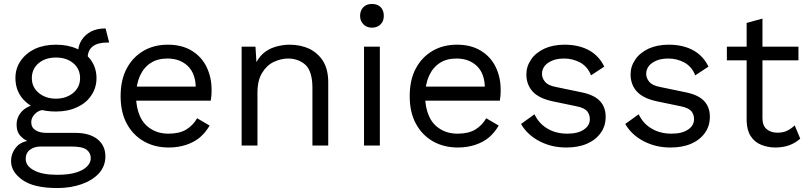

<svg xmlns="http://www.w3.org/2000/svg" viewBox="-20 -736 4084 971"><path d="M514 -592H512H509C484 -592 462 -587 441 -577C420 -566 404 -551 392 -532C380 -513 374 -490 374 -464L423 -439C423 -468 432 -489 450 -502C467 -515 492 -521 525 -521H529H532L514 -592ZM216 -64C191 -64 172 -69 159 -78C145 -87 138 -100 138 -119C138 -134 145 -149 159 -162C172 -175 195 -183 228 -186H238L185 -213C145 -208 115 -196 95 -177C74 -157 64 -133 64 -106C64 -79 72 -58 88 -44C103 -29 122 -19 145 -13L152 -28C110 -25 80 -14 63 7C45 28 36 52 36 79C36 116 56 148 95 175C134 202 192 215 271 215C316 215 357 208 394 195C430 182 459 164 481 140C502 116 513 88 513 55C513 19 500 -10 473 -32C446 -53 409 -64 362 -64ZM270 148C220 148 181 141 153 126C124 111 110 92 110 67C110 48 117 32 132 21C147 10 165 5 186 5H340C377 5 403 10 418 21C432 32 439 46 439 64C439 79 433 92 421 105C409 118 391 128 366 136C341 144 309 148 270 148ZM263 -510C223 -510 188 -503 157 -489C126 -474 102 -454 85 -429C67 -404 58 -374 58 -341C58 -292 76 -251 111 -220C146 -188 197 -172 263 -172C303 -172 339 -179 370 -194C401 -208 425 -228 442 -254C459 -279 468 -308 468 -341C468 -374 459 -404 442 -429C425 -454 401 -474 370 -489C339 -503 303 -510 263 -510ZM263 -445C298 -445 327 -436 350 -417C373 -398 385 -372 385 -341C385 -310 373 -285 350 -266C327 -247 298 -237 263 -237C228 -237 199 -247 176 -266C153 -285 141 -310 141 -341C141 -372 153 -398 176 -417C199 -436 228 -445 263 -445Z M834 10C867 10 896 5 923 -4C949 -13 972 -25 992 -42C1011 -59 1027 -78 1040 -101L977 -138C963 -114 945 -95 922 -81C899 -67 869 -60 832 -60C798 -60 769 -68 745 -83C720 -98 701 -119 688 -148C675 -177 668 -211 668 -250C668 -290 675 -324 688 -353C701 -381 719 -403 743 -418C766 -433 794 -440 827 -440C870 -440 904 -427 931 -401C957 -375 970 -338 970 -290L1011 -298H642V-227H1046C1047 -234 1048 -243 1049 -252C1050 -261 1050 -272 1050 -283C1050 -326 1041 -364 1024 -399C1007 -433 982 -460 949 -480C916 -500 876 -510 829 -510C783 -510 742 -500 706 -479C670 -458 642 -429 621 -390C600 -351 590 -304 590 -250C590 -196 600 -150 621 -111C642 -72 671 -42 708 -21C745 0 787 10 834 10Z M1282 0V-266C1282 -309 1290 -343 1306 -368C1321 -393 1341 -412 1365 -423C1389 -434 1413 -440 1437 -440C1472 -440 1501 -429 1525 -408C1548 -386 1560 -347 1560 -292V0H1640V-320C1640 -363 1631 -399 1614 -427C1596 -455 1572 -476 1543 -490C1514 -503 1481 -510 1445 -510C1420 -510 1395 -506 1372 -499C1348 -492 1327 -480 1309 -464C1291 -447 1277 -426 1266 -399L1279 -388L1272 -500H1202V0Z M1861 -596C1879 -596 1894 -602 1905 -613C1916 -624 1921 -638 1921 -656C1921 -674 1916 -689 1905 -700C1894 -711 1879 -716 1861 -716C1843 -716 1829 -711 1818 -700C1807 -689 1801 -674 1801 -656C1801 -638 1807 -624 1818 -613C1829 -602 1843 -596 1861 -596ZM1821 -500V0H1901V-500Z M2296 10C2329 10 2358 5 2385 -4C2411 -13 2434 -25 2454 -42C2473 -59 2489 -78 2502 -101L2439 -138C2425 -114 2407 -95 2384 -81C2361 -67 2331 -60 2294 -60C2260 -60 2231 -68 2207 -83C2182 -98 2163 -119 2150 -148C2137 -177 2130 -211 2130 -250C2130 -290 2137 -324 2150 -353C2163 -381 2181 -403 2205 -418C2228 -433 2256 -440 2289 -440C2332 -440 2366 -427 2393 -401C2419 -375 2432 -338 2432 -290L2473 -298H2104V-227H2508C2509 -234 2510 -243 2511 -252C2512 -261 2512 -272 2512 -283C2512 -326 2503 -364 2486 -399C2469 -433 2444 -460 2411 -480C2378 -500 2338 -510 2291 -510C2245 -510 2204 -500 2168 -479C2132 -458 2104 -429 2083 -390C2062 -351 2052 -304 2052 -250C2052 -196 2062 -150 2083 -111C2104 -72 2133 -42 2170 -21C2207 0 2249 10 2296 10Z M2844 10C2883 10 2918 4 2948 -9C2978 -22 3001 -40 3018 -64C3035 -87 3043 -115 3043 -146C3043 -177 3034 -203 3015 -224C2996 -245 2964 -261 2917 -270L2792 -296C2765 -301 2746 -310 2736 -323C2726 -335 2721 -348 2721 -363C2721 -378 2726 -391 2735 -403C2744 -414 2757 -423 2774 -430C2791 -437 2811 -440 2835 -440C2862 -440 2889 -433 2914 -420C2939 -406 2958 -384 2969 -355L3036 -399C3019 -434 2994 -462 2960 -481C2926 -500 2884 -510 2835 -510C2796 -510 2762 -503 2733 -490C2704 -476 2681 -458 2666 -435C2650 -412 2642 -387 2642 -360C2642 -325 2653 -296 2674 -273C2695 -250 2729 -233 2778 -223L2898 -198C2923 -193 2941 -184 2950 -173C2959 -161 2963 -148 2963 -134C2963 -112 2953 -94 2933 -81C2913 -67 2885 -60 2850 -60C2810 -60 2776 -69 2748 -86C2719 -103 2698 -127 2683 -158L2615 -109C2637 -71 2669 -42 2710 -21C2751 0 2795 10 2844 10Z M3371 10C3410 10 3445 4 3475 -9C3505 -22 3528 -40 3545 -64C3562 -87 3570 -115 3570 -146C3570 -177 3561 -203 3542 -224C3523 -245 3491 -261 3444 -270L3319 -296C3292 -301 3273 -310 3263 -323C3253 -335 3248 -348 3248 -363C3248 -378 3253 -391 3262 -403C3271 -414 3284 -423 3301 -430C3318 -437 3338 -440 3362 -440C3389 -440 3416 -433 3441 -420C3466 -406 3485 -384 3496 -355L3563 -399C3546 -434 3521 -462 3487 -481C3453 -500 3411 -510 3362 -510C3323 -510 3289 -503 3260 -490C3231 -476 3208 -458 3193 -435C3177 -412 3169 -387 3169 -360C3169 -325 3180 -296 3201 -273C3222 -250 3256 -233 3305 -223L3425 -198C3450 -193 3468 -184 3477 -173C3486 -161 3490 -148 3490 -134C3490 -112 3480 -94 3460 -81C3440 -67 3412 -60 3377 -60C3337 -60 3303 -69 3275 -86C3246 -103 3225 -127 3210 -158L3142 -109C3164 -71 3196 -42 3237 -21C3278 0 3322 10 3371 10Z M3756 -620V-124C3757 -92 3764 -66 3777 -47C3790 -27 3807 -13 3829 -4C3851 5 3875 10 3900 10C3927 10 3952 6 3973 -2C3994 -10 4012 -21 4027 -35L3999 -102C3988 -91 3975 -82 3961 -75C3947 -68 3930 -65 3911 -65C3889 -65 3871 -71 3857 -83C3843 -95 3836 -113 3836 -138V-642ZM3656 -500V-431H4018V-500Z"/></svg>

Font: WorkSans-Regular
Style: Regular
Weight: 500
Designer: Wei Huang
Foundry: Wei Huang
Version: ""